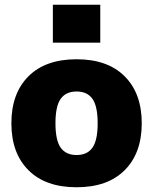

<svg xmlns="http://www.w3.org/2000/svg" viewBox="-20 -780 646 810"><path d="M203 -600V-760H403V-600ZM100 -458Q172 -530 303 -530Q434 -530 506 -458Q578 -386 578 -260Q578 -134 506 -62Q434 10 303 10Q172 10 100 -62Q28 -134 28 -260Q28 -386 100 -458ZM236 -157Q258 -126 303 -126Q348 -126 370 -157Q392 -188 392 -260Q392 -332 370 -363Q348 -394 303 -394Q258 -394 236 -363Q214 -332 214 -260Q214 -188 236 -157Z"/></svg>

Font: Mplus 1p Black
Style: Regular
Weight: 900
Version: Version 1.061